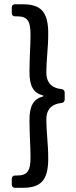

<svg xmlns="http://www.w3.org/2000/svg" viewBox="-20 -728 356 900"><path d="M35.2 110.4V136.7C35.2 146.5 41 152.3 50.8 152.3H85.9C168 152.3 206.1 121.1 206.1 15.6C206.1 -56.6 197.3 -103.5 197.3 -169.9C197.3 -205.1 212.9 -239.3 267.6 -245.1C277.3 -246.1 283.2 -252 283.2 -261.7V-293.9C283.2 -303.7 277.3 -309.6 267.6 -310.5C212.9 -316.4 197.3 -351.6 197.3 -385.7C197.3 -452.1 206.1 -500 206.1 -571.3C206.1 -676.8 168 -708 85.9 -708H50.8C41 -708 35.2 -702.1 35.2 -692.4V-667C35.2 -657.2 41 -651.4 50.8 -651.4H59.6C109.4 -651.4 123 -628.9 123 -566.4C123 -507.8 118.2 -457 118.2 -391.6C118.2 -323.2 136.7 -292 182.6 -280.3V-276.4C136.7 -263.7 118.2 -232.4 118.2 -165C118.2 -98.6 123 -47.9 123 10.7C123 72.3 109.4 94.7 59.6 94.7H50.8C41 94.7 35.2 100.6 35.2 110.4Z"/></svg>

Font: Ed Sans Neue Medium
Style: Regular
Weight: 500
Designer: Stephen Hutchings
Version: Version 1.004;PS 001.004;hotconv 1.0.88;makeotf.lib2.5.64775